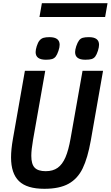

<svg xmlns="http://www.w3.org/2000/svg" viewBox="-20 -1168 692 1199"><path d="M49 -185Q49 -234.5 60.5 -299.5L135.5 -726H262.5L186.5 -295.5Q175.5 -232 175.5 -195Q175.5 -143 196.5 -121Q217.5 -99 265.5 -99Q310.5 -99 340 -120Q369.5 -141 388.8 -185.5Q408 -230 421 -304.5L495.5 -726H623.5L547 -290.5Q527.5 -181 496.2 -116.5Q465 -52 408.2 -20.5Q351.5 11 257 11Q148 11 98.5 -37Q49 -85 49 -185ZM202.5 -842.5Q202.5 -857.5 209.5 -880Q217 -903.5 227.2 -915.5Q237.5 -927.5 251.8 -931.8Q266 -936 289 -936Q352.5 -936 352.5 -888.5Q352.5 -872.5 345 -850.5Q337 -826.5 328 -815Q319 -803.5 305 -799.2Q291 -795 266.5 -795Q202.5 -795 202.5 -842.5ZM449 -842.5Q449 -857 456 -879Q464.5 -904 473.8 -916Q483 -928 497 -932Q511 -936 535.5 -936Q598.5 -936 598.5 -888.5Q598.5 -873.5 591.5 -851Q583.5 -826.5 574.8 -815Q566 -803.5 552 -799.2Q538 -795 512.5 -795Q449 -795 449 -842.5ZM241.5 -1148H651.5L636.5 -1062H226.5Z"/></svg>

Font: JuliaMono
Style: Bold Italic
Weight: 700
Italic angle: -9°
Monospace: yes
Designer: cormullion
Foundry: corm
Version: Version 0.057; ttfautohint (v1.8.4)